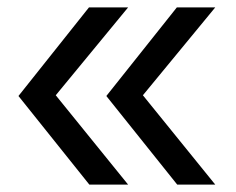

<svg xmlns="http://www.w3.org/2000/svg" viewBox="-20 -540 640 520"><path d="M460 -40 268 -280 459 -520H563L367 -282L563 -40ZM222 -40 30 -280 221 -520H327L131 -282L327 -40Z"/></svg>

Font: Pitagon Sans Mono
Style: Regular
Weight: 400
Monospace: yes
Designer: Travis Tran
Foundry: Pitagon
Version: Version 1.001;gftools[0.9.26]